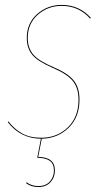

<svg xmlns="http://www.w3.org/2000/svg" viewBox="-20 -547 416 770"><path d="M227.1 -527.3Q298.3 -527.3 344.7 -475.1L341.3 -472.7Q295.9 -523.4 227.1 -523.4Q171.9 -523.4 131.6 -487.8Q91.3 -452.1 91.3 -395Q91.3 -354 113.8 -328.1Q136.2 -302.2 194.3 -277.8Q252 -253.4 275.4 -224.6Q298.8 -195.8 298.8 -147.5Q298.8 -76.7 254.9 -34.2Q210.9 8.3 147.5 9.3L133.3 82Q167 83 183.6 96.2Q200.2 109.4 200.2 137.2Q200.2 164.1 182.6 183.6Q165 203.1 133.8 203.1Q104 203.1 84 187L86.9 184.1Q106.4 199.2 133.8 199.2Q163.6 199.2 179.9 180.9Q196.3 162.6 196.3 137.2Q196.3 110.4 180.2 98.4Q164.1 86.4 129.4 85.4L144 9.3Q62.5 8.8 11.2 -57.1L13.7 -60.1Q38.1 -28.8 69.1 -11.7Q100.1 5.4 146 5.4Q208.5 5.4 251.7 -35.9Q294.9 -77.1 294.9 -147Q294.9 -193.8 272.2 -221.9Q249.5 -250 192.4 -274.4Q132.8 -299.8 110.1 -326.4Q87.4 -353 87.4 -395Q87.4 -453.6 128.9 -490.5Q170.4 -527.3 227.1 -527.3Z"/></svg>

Font: Fira Sans Compressed Four
Style: Italic
Weight: 100
Width: 3
Italic angle: -8°
Designer: Carrois Corporate & Edenspiekermann AG
Foundry: Carrois Corporate GbR & Edenspiekermann AG
Version: Version 4.203;PS 004.203;hotconv 1.0.88;makeotf.lib2.5.64775